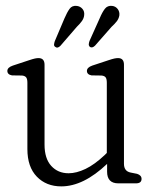

<svg xmlns="http://www.w3.org/2000/svg" viewBox="-20 -636 524 666"><path d="M75 -119V-349Q75 -362 70.8 -367.5Q66.5 -373 56.5 -374L21.5 -374.5Q5.5 -377.5 5.5 -390Q5.5 -402 24.5 -408.5L80.5 -427Q94 -431.5 101 -433Q108 -434.5 113.5 -434.5Q134.5 -434.5 134.5 -411.5V-134.5Q134.5 -86 157.8 -60.5Q181 -35 218 -35Q245 -35 276.5 -50Q308 -65 343.5 -98.5L350.5 -105.5V-349Q350.5 -362 346.5 -367.5Q342.5 -373 332 -374L297.5 -374.5Q281.5 -377.5 281.5 -390Q281.5 -402 300 -408.5L356 -427Q369.5 -431.5 376.5 -433Q383.5 -434.5 389.5 -434.5Q410 -434.5 410 -411.5V-68Q410 -42 433 -37.5L455.5 -33Q471 -28 471 -15.5Q471 0 451.5 0H390.5Q351.5 0 351.5 -40.5V-67.5Q269.5 10.5 192.5 10.5Q140.5 10.5 107.8 -23.2Q75 -57 75 -119ZM326 -573Q334.5 -593.5 343.8 -605.5Q353 -617.5 369.5 -615.5Q381 -614 388.2 -604.8Q395.5 -595.5 394 -582.5Q392 -571 384.8 -561.8Q377.5 -552.5 367 -543L309.5 -477.5Q299 -467.5 291 -474Q287.5 -478 288 -483.2Q288.5 -488.5 290.5 -494ZM203.5 -572Q212.5 -593 221.2 -605.2Q230 -617.5 246.5 -615.5Q258.5 -614 266 -605.2Q273.5 -596.5 272 -583.5Q271 -572.5 264 -562.8Q257 -553 246.5 -543L189.5 -477Q179.5 -467 171.5 -473.5Q167 -476.5 167.5 -481.8Q168 -487 170 -493Z"/></svg>

Font: Fraunces 144pt S100 Light
Style: Regular
Weight: 300
Version: Version 1.000; ttfautohint (v1.8.3)